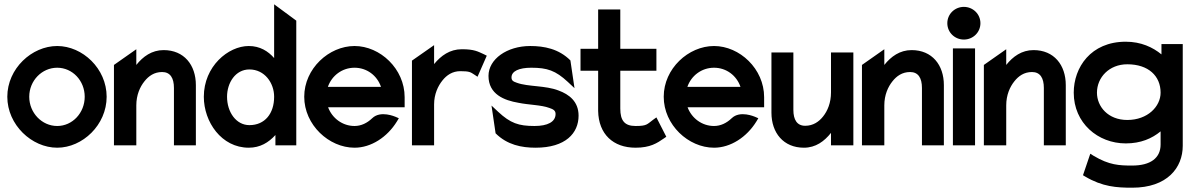

<svg xmlns="http://www.w3.org/2000/svg" viewBox="-20 -676 5544 893"><path d="M14 -226C14 -95 128 11 246 11C364 11 476 -95 476 -226C476 -357 364 -462 246 -462C128 -462 14 -357 14 -226ZM116 -226C116 -301 175 -361 246 -361C317 -361 374 -301 374 -226C374 -151 317 -90 246 -90C175 -90 116 -151 116 -226Z M510 0H614V-186C614 -234 631 -272 652 -298C671 -322 697 -341 734 -341C772 -341 789 -313 789 -267V0H891V-280C891 -374 836 -443 741 -443C686 -443 645 -413 614 -374V-447L510 -374Z M928 -226C928 -109 1010 11 1137 11C1190 11 1229 -13 1261 -48V0H1358V-580L1255 -656V-406C1227 -438 1189 -462 1137 -462C1041 -462 928 -367 928 -226ZM1036 -226C1036 -291 1075 -353 1140 -353C1211 -353 1255 -290 1255 -226C1255 -148 1212 -94 1140 -94C1078 -94 1036 -155 1036 -226Z M1395 -226C1395 -95 1510 11 1629 11C1706 11 1781 -38 1826 -111L1835 -126L1819 -133C1818 -133 1750 -164 1711 -126C1688 -104 1660 -90 1629 -90C1573 -90 1525 -126 1506 -177H1862V-224C1862 -356 1748 -462 1629 -462C1510 -462 1395 -357 1395 -226ZM1505 -272C1523 -324 1571 -361 1629 -361C1686 -361 1734 -325 1752 -272Z M1896 0H1999V-190C1999 -238 2017 -276 2038 -302C2057 -326 2084 -345 2121 -345C2164 -345 2169 -340 2186 -329L2201 -319L2244 -417L2230 -424C2203 -436 2187 -447 2128 -447C2072 -447 2031 -417 1999 -378V-466L1896 -394Z M2252 -323C2252 -237 2326 -209 2391 -198C2439 -188 2498 -188 2535 -174C2553 -168 2564 -162 2564 -146C2564 -109 2527 -90 2466 -90C2392 -90 2354 -103 2297 -156L2266 -185L2285 -56C2339 -2 2406 11 2471 11C2611 11 2671 -57 2671 -138C2671 -204 2627 -237 2578 -255C2517 -279 2436 -272 2384 -291C2366 -297 2359 -302 2359 -316C2359 -345 2394 -361 2451 -361C2525 -361 2564 -348 2621 -295L2652 -266L2633 -395C2579 -449 2511 -462 2446 -462C2338 -462 2252 -401 2252 -323Z M2680 -347H2762V-160C2764 -52 2832 11 2936 11C3004 11 3036 -10 3069 -33L3079 -40L3033 -130L3019 -120C2989 -98 2990 -90 2936 -90C2885 -90 2865 -115 2865 -171V-347H3033V-449H2865V-632H2762V-449H2680Z M3067 -226C3067 -95 3182 11 3301 11C3378 11 3453 -38 3498 -111L3507 -126L3491 -133C3490 -133 3422 -164 3383 -126C3360 -104 3332 -90 3301 -90C3245 -90 3197 -126 3178 -177H3534V-224C3534 -356 3420 -462 3301 -462C3182 -462 3067 -357 3067 -226ZM3177 -272C3195 -324 3243 -361 3301 -361C3358 -361 3406 -325 3424 -272Z M3568 -152C3568 -58 3624 11 3719 11C3774 11 3814 -19 3845 -58V0H3949V-432H3845V-246C3845 -198 3829 -160 3808 -134C3789 -110 3762 -91 3725 -91C3687 -91 3670 -119 3670 -165V-432H3568Z M3989 0H4093V-186C4093 -234 4110 -272 4131 -298C4150 -322 4176 -341 4213 -341C4251 -341 4268 -313 4268 -267V0H4370V-280C4370 -374 4315 -443 4220 -443C4165 -443 4124 -413 4093 -374V-447L3989 -374Z M4386 -568C4386 -525 4421 -492 4463 -492C4505 -492 4540 -525 4540 -568C4540 -611 4505 -644 4463 -644C4421 -644 4386 -611 4386 -568ZM4412 0H4515V-451H4412Z M4556 0H4660V-186C4660 -234 4677 -272 4698 -298C4717 -322 4743 -341 4780 -341C4818 -341 4835 -313 4835 -267V0H4937V-280C4937 -374 4882 -443 4787 -443C4732 -443 4691 -413 4660 -374V-447L4556 -374Z M4974 -245C4974 -104 5086 -9 5216 -9C5286 -9 5338 -32 5378 -65V-4C5378 59 5331 94 5246 94C5186 94 5139 92 5067 49L5051 39L5017 139L5027 145C5108 193 5174 197 5246 197C5409 197 5481 104 5481 2V-471H5382V-423C5342 -456 5287 -482 5216 -482C5053 -482 4974 -362 4974 -245ZM5082 -245C5082 -316 5139 -377 5223 -377C5321 -377 5378 -323 5378 -245C5378 -181 5318 -118 5223 -118C5134 -118 5082 -180 5082 -245Z"/></svg>

Font: Charger Sport
Style: BlkNrw
Weight: 900
Designer: Jasper
Foundry: Cannot Into Space Fonts
Version: Version 1.1